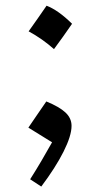

<svg xmlns="http://www.w3.org/2000/svg" viewBox="-20 -628 359 684"><path d="M145.9 -607.7Q187.8 -591.6 236.7 -543.3Q221.1 -520.7 205.3 -498.4Q189.4 -476.1 172.3 -453Q131.4 -489.5 82 -516.4Q98.7 -540 114.3 -562.1Q129.8 -584.1 145.9 -607.7ZM145 -266.6Q191.4 -247.6 213.1 -227.3Q234.9 -207 234.9 -179.7Q234.9 -144.5 206.3 -87.6Q177.7 -30.8 127 36.6L87.4 10.7Q109.4 -23.9 128.4 -56.4Q147.5 -88.9 165.5 -121.1Q139.2 -137.2 120.8 -148.7Q102.5 -160.2 81.1 -173.3Q95.2 -194.3 110.4 -216.3Q125.5 -238.3 145 -266.6Z"/></svg>

Font: Pinar DS1 Medium
Style: Regular
Weight: 500
Designer: Amin Abedi
Version: Version 3.000